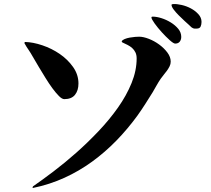

<svg xmlns="http://www.w3.org/2000/svg" viewBox="-20 -868 1040 947"><path d="M950 -727Q944 -727 939.5 -727Q935 -727 930 -730Q925 -732 920.5 -737Q916 -742 911 -746Q904 -752 890 -765Q876 -778 861.5 -792.5Q847 -807 836.5 -821Q826 -835 826 -844Q826 -846 829 -847Q832 -848 834 -848Q852 -849 876 -843.5Q900 -838 921.5 -826.5Q943 -815 958.5 -798Q974 -781 974 -760Q974 -747 969.5 -737Q965 -727 950 -727ZM727 -782Q727 -786 733 -786Q752 -786 776 -778.5Q800 -771 822 -757.5Q844 -744 859 -726Q874 -708 874 -686Q874 -672 866.5 -662.5Q859 -653 844 -653Q836 -653 817 -670Q798 -687 778 -709Q758 -731 742.5 -752.5Q727 -774 727 -782ZM140 57 143 51Q188 20 244 -22.5Q300 -65 356.5 -115Q413 -165 466.5 -221.5Q520 -278 562 -337.5Q604 -397 629 -458.5Q654 -520 654 -580Q654 -597 648 -609.5Q642 -622 632 -631Q622 -640 609 -646.5Q596 -653 583 -659L580 -664Q584 -671 595 -675.5Q606 -680 619.5 -682.5Q633 -685 646 -686Q659 -687 666 -687Q687 -687 714 -676.5Q741 -666 765 -648.5Q789 -631 805.5 -609Q822 -587 822 -564Q822 -552 816.5 -541Q811 -530 803.5 -519.5Q796 -509 787.5 -499Q779 -489 773 -480Q762 -464 752.5 -447Q743 -430 733 -413Q715 -384 696.5 -355Q678 -326 658 -298Q610 -232 554 -174.5Q498 -117 434 -70.5Q370 -24 297.5 9Q225 42 143 59ZM104 -661Q143 -660 189 -644.5Q235 -629 274.5 -602Q314 -575 340.5 -537.5Q367 -500 367 -456Q367 -422 350 -400.5Q333 -379 297 -379Q286 -379 271 -394Q256 -409 239 -432Q222 -455 204.5 -483.5Q187 -512 171 -538.5Q155 -565 142.5 -587Q130 -609 123 -619Q117 -628 111 -637Q105 -646 100 -656V-657Z"/></svg>

Font: SoukouMincho
Style: Regular
Weight: 400
Designer: Dr. Ken Lunde (project architect, glyph set definition & overall production); Masataka HATTORI  (production & ideograph 
Foundry: Adobe Systems Incorporated
Version: Version 1.00